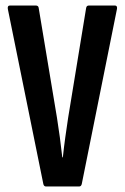

<svg xmlns="http://www.w3.org/2000/svg" viewBox="-20 -675 452 695"><path d="M146.3 0Q139.4 0 137 -8.3L8.3 -642.7Q6.5 -655 15.8 -655H109.6Q118.5 -655 119.9 -647.1L186.3 -248.4Q191.9 -213.8 196.6 -178.3Q201.3 -142.8 205.5 -105.4H207.5Q211.4 -142.8 216.4 -178.3Q221.4 -213.8 226.6 -248.4L291.8 -646.1Q293.2 -655 301.6 -655H395.9Q405.2 -655 403.5 -643.1L275.9 -8.6Q273.5 0 266.6 0Z"/></svg>

Font: Sofia Sans Extra Condensed
Style: Regular
Weight: 400
Designer: Botio Nikoltchev, Ani Petrova
Foundry: lettersoup
Version: Version 4.101